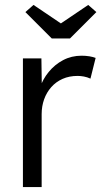

<svg xmlns="http://www.w3.org/2000/svg" viewBox="-20 -759 413 779"><path d="M73 0V-522H148L150 -383L142 -402Q153 -437 177.5 -467Q202 -497 236 -515Q270 -533 311 -533Q328 -533 343 -530.5Q358 -528 368 -524L347 -440Q334 -446 320.5 -448.5Q307 -451 295 -451Q261 -451 234 -439Q207 -427 188 -405.5Q169 -384 159 -356Q149 -328 149 -296V0ZM190 -603 83 -710 116 -739 227 -664 338 -739 371 -710 264 -603Z"/></svg>

Font: Mach Light
Style: Regular
Weight: 300
Version: Version 1.002